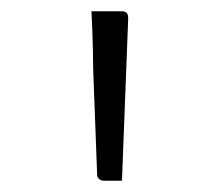

<svg xmlns="http://www.w3.org/2000/svg" viewBox="-20 -770 390 340"><path d="M196 -450Q188 -450 180 -450Q172 -450 164 -450Q159 -450 155.5 -453Q152 -456 152 -461L145 -648Q145 -666 144.5 -682.5Q144 -699 143.5 -715.5Q143 -732 142 -750Q157 -750 170.5 -750Q184 -750 196 -750Q202 -750 204.5 -747Q207 -744 207 -737Z"/></svg>

Font: Recursive Sans Linear Light
Style: Regular
Weight: 300
Version: Version 1.085